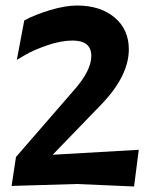

<svg xmlns="http://www.w3.org/2000/svg" viewBox="-20 -670 549 696"><path d="M311 -467Q311 -523 243 -523Q201 -523 150.5 -505.5Q100 -488 70 -470L41 -453L68 -596Q107 -617 162 -633.5Q217 -650 259 -650Q344 -650 395.5 -606.5Q447 -563 447 -491Q447 -394 345 -289L171 -109L483 -127L466 6L258 -3L22 4L38 -101L248 -343Q311 -414 311 -467Z"/></svg>

Font: Acme
Style: Regular
Weight: 400
Designer: Juan Pablo del Peral
Foundry: Juan Pablo del Peral
Version: Version 1.002